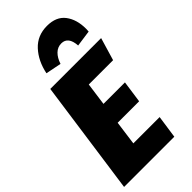

<svg xmlns="http://www.w3.org/2000/svg" viewBox="-296 -1032 1100 1100"><g transform="rotate(-45 254.0 -482.5)"><path d="M509 -696 468 -558H271L252 -420H426L407 -286H233L213 -139H426L406 0H-1L97 -696ZM145 -775Q162 -858 211.5 -911.5Q261 -965 339 -965Q414 -965 450 -917.5Q486 -870 486 -795Q486 -781 485 -773L386 -759Q381 -836 326 -836Q296 -836 274 -814.5Q252 -793 240 -756Z"/></g></svg>

Font: Fira Sans Condensed Black
Style: Italic
Weight: 900
Width: 3
Italic angle: -8°
Designer: Carrois Corporate & Edenspiekermann AG
Foundry: Carrois Corporate GbR & Edenspiekermann AG
Version: Version 4.203